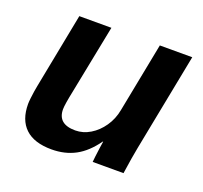

<svg xmlns="http://www.w3.org/2000/svg" viewBox="-99 -642 809 766"><g transform="rotate(20 305.5 -259.0)"><path d="M373 -90.3Q335.9 -38.1 291.7 -14.4Q247.6 9.3 190.9 9.3Q116.7 9.3 79.1 -26.4Q41.5 -62 41.5 -129.4Q41.5 -137.7 43.2 -153.1Q44.9 -168.5 47.4 -184.6Q49.8 -200.7 51.8 -209.5L113.8 -528.3H250L192.4 -237.8Q179.7 -176.8 179.7 -157.2Q179.7 -94.2 253.9 -94.2Q287.1 -94.2 317.1 -112.3Q347.2 -130.4 368.9 -161.9Q390.6 -193.4 397.9 -232.4L455.6 -528.3H593.3L512.2 -112.8Q508.3 -93.3 503.7 -65.2Q499 -37.1 493.7 0H362.8Q362.8 -2.9 365 -21.7Q367.2 -40.5 370.1 -61.3Q373 -82 374.5 -90.3Z"/></g></svg>

Font: Arimo
Style: Italic
Weight: 400
Italic angle: -12°
Designer: Steve Matteson
Foundry: Monotype Imaging Inc.
Version: Version 1.33